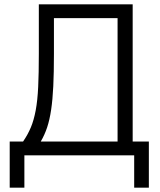

<svg xmlns="http://www.w3.org/2000/svg" viewBox="-20 -720 740 890"><path d="M25 -64H87Q109 -96 123 -129.5Q137 -163 145.5 -208.5Q154 -254 157 -317Q160 -380 160 -470V-700H595V-64H670V150H602V0H93V150H25ZM525 -64V-636H230V-470Q230 -383 227 -320.5Q224 -258 217 -211Q210 -164 198.5 -129.5Q187 -95 169 -64Z"/></svg>

Font: PT Root UI
Style: Regular
Weight: 400
Designer: Vitaly Kuzmin
Foundry: ParaType Ltd.
Version: Version 2.001G